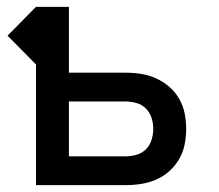

<svg xmlns="http://www.w3.org/2000/svg" viewBox="-20 -540 640 560"><path d="M85 0V-352L2 -436L85 -520H181V-328H346Q369 -328 391.5 -324.5Q414 -321 435 -311.5Q456 -302 473.5 -287Q491 -272 502.5 -252Q514 -232 518.5 -209.5Q523 -187 523 -164Q523 -141 518.5 -118.5Q514 -96 502.5 -76Q491 -56 473.5 -40.5Q456 -25 435 -16Q414 -7 391.5 -3.5Q369 0 346 0ZM346 -84Q362 -84 378 -88.5Q394 -93 405.5 -104.5Q417 -116 422 -132Q427 -148 427 -164Q427 -180 422 -196Q417 -212 405.5 -223.5Q394 -235 378 -239.5Q362 -244 346 -244H181V-84Z"/></svg>

Font: Iosevka Fixed Medium Extended
Style: Regular
Weight: 500
Width: 7
Monospace: yes
Designer: Belleve Invis
Foundry: Belleve Invis
Version: Version 24.1.1; ttfautohint (v1.8.4)